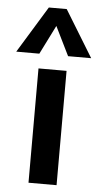

<svg xmlns="http://www.w3.org/2000/svg" viewBox="-91 -811 441 845"><g transform="rotate(5 129.5 -388.0)"><path d="M68 0V-505H192V0ZM66 -570H-36L90 -776H169L295 -570H193L130 -698Z"/></g></svg>

Font: PRinguin Sans
Style: Bold
Weight: 700
Designer: Vernon Adams
Foundry: Vernon Adams
Version: ""